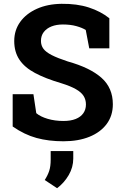

<svg xmlns="http://www.w3.org/2000/svg" viewBox="-20 -741 649 1021"><path d="M317.4 10.3Q238.8 10.3 174.3 -7.3Q109.9 -24.9 47.4 -68.4V-240.2H157.7L172.9 -139.2Q194.8 -120.6 233.4 -109.1Q272 -97.7 317.4 -97.7Q356 -97.7 382.6 -108.4Q409.2 -119.1 423.1 -138.9Q437 -158.7 437 -185.5Q437 -210.9 424.6 -230.7Q412.1 -250.5 383.5 -266.8Q355 -283.2 306.2 -298.3Q221.7 -323.2 166.3 -352.8Q110.8 -382.3 83.3 -423.6Q55.7 -464.8 55.7 -522.9Q55.7 -580.6 87.6 -624.8Q119.6 -668.9 176.3 -694.3Q232.9 -719.7 307.1 -720.7Q389.2 -721.7 452.4 -701.2Q515.6 -680.7 561.5 -644V-483.9H454.6L436 -581.5Q417.5 -593.3 386 -602.1Q354.5 -610.8 314.5 -610.8Q280.3 -610.8 254.2 -600.6Q228 -590.3 212.9 -570.8Q197.8 -551.3 197.8 -523.4Q197.8 -499.5 210.9 -481.7Q224.1 -463.9 255.1 -448Q286.1 -432.1 340.8 -414.1Q458.5 -381.3 519.3 -327.6Q580.1 -273.9 580.1 -186.5Q580.1 -126 547.4 -81.8Q514.6 -37.6 455.6 -13.7Q396.5 10.3 317.4 10.3ZM283.7 259.8 217.8 216.3Q233.4 192.4 241.5 168.2Q249.5 144 249.5 108.4V62.5H369.6V102.1Q369.6 148.4 345.5 189.9Q321.3 231.4 283.7 259.8Z"/></svg>

Font: Roboto Slab LO
Style: Bold
Weight: 700
Designer: Google
Version: Version 2.000